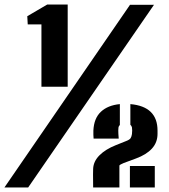

<svg xmlns="http://www.w3.org/2000/svg" viewBox="-106 -821 740 841"><path d="M75.5 -441V-714H15.5L13.5 -750L100.5 -801H190.5V-441ZM-86.5 0 463.5 -800H568.5L17.5 0ZM302 0Q301.5 -41.5 301.5 -56.2Q301.5 -71 302 -82Q303.5 -114.5 329.8 -140.8Q356 -167 401 -185L446 -203Q462 -209 466.2 -216Q470.5 -223 472 -234Q474 -249.5 472 -263Q470 -270.5 465 -274.5V-365Q584 -354.5 584 -249V-235Q584 -197 559.5 -170.2Q535 -143.5 490 -127L436 -107Q429.5 -104 423.2 -101Q417 -98 417 -95V0ZM304 -214Q303.5 -221.5 303 -230Q302.5 -238.5 303 -249Q305.5 -303 336 -331.5Q366.5 -360 419 -365V-273.5Q414 -269 413 -263Q411.5 -251 412.5 -234.8Q413.5 -218.5 414 -214ZM463 0V-94H572V0Z"/></svg>

Font: Big Shoulders Stencil Text Black
Style: Regular
Weight: 900
Designer: Patric King
Foundry: XO Type Co
Version: Version 1.000